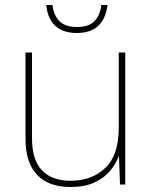

<svg xmlns="http://www.w3.org/2000/svg" viewBox="-20 -738 613 768"><path d="M481 -528V0H460L456 -111H454Q443 -81 419 -53Q395 -25 356.5 -7.5Q318 10 262 10Q174 10 128 -39Q82 -88 82 -182V-528H108V-186Q108 -98 148 -56.5Q188 -15 262 -15Q348 -15 401.5 -66.5Q455 -118 455 -226V-528ZM410 -718Q396 -606 287 -606Q233 -606 201.5 -634.5Q170 -663 165 -718H190Q194 -678 217.5 -654Q241 -630 287 -630Q336 -630 358.5 -654Q381 -678 385 -718Z"/></svg>

Font: Noto Sans Syriac Western Thin
Style: Regular
Weight: 100
Designer: Patrick Giasson and the Monotype Design Team
Foundry: Monotype Imaging Inc.
Version: Version 3.000; ttfautohint (v1.8.4.7-5d5b)